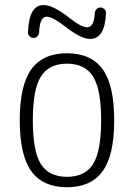

<svg xmlns="http://www.w3.org/2000/svg" viewBox="-20 -745 540 774"><path d="M355.5 -436Q323.2 -488.3 250 -488.3Q176.8 -488.3 144.5 -436Q112.3 -383.8 112.3 -259.8Q112.3 -135.7 144.5 -84Q176.8 -32.2 250 -32.2Q323.2 -32.2 355.5 -84Q387.7 -135.7 387.7 -259.8Q387.7 -383.8 355.5 -436ZM59.6 -259.8Q59.6 -401.4 106.4 -465.8Q153.3 -530.3 250 -530.3Q346.7 -530.3 393.6 -466.3Q440.4 -402.3 440.4 -259.8Q440.4 -119.1 393.6 -54.7Q346.7 9.8 250 9.8Q153.3 9.8 106.4 -54.7Q59.6 -119.1 59.6 -259.8ZM362.3 -693.4Q363.3 -702.1 369.6 -708.5Q376 -714.8 384.8 -714.8Q393.6 -714.8 400.9 -708Q408.2 -701.2 407.2 -692.4Q403.3 -588.9 343.8 -587.9Q306.6 -587.9 243.2 -637.7Q191.4 -677.7 168 -677.7Q140.6 -677.7 137.7 -615.2Q137.7 -606.4 130.9 -599.1Q124 -591.8 115.2 -591.8Q106.4 -591.8 99.1 -599.1Q91.8 -606.4 92.8 -615.2Q96.7 -725.6 156.2 -724.6Q193.4 -724.6 255.9 -675.8Q307.6 -634.8 332 -634.8Q359.4 -635.7 362.3 -693.4Z"/></svg>

Font: Rounded Mgen+ 1mn light
Style: Regular
Weight: 200
Designer: [Source Han Sans]
Ryoko NISHIZUKA  (kana & ideographs); Paul D. Hunt (Latin, Greek & Cyrillic); Wenlong ZHANG  (bopomofo
Version: Version 1.059.20150602